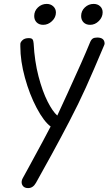

<svg xmlns="http://www.w3.org/2000/svg" viewBox="-20 -703 562 982"><path d="M91 223Q93 214 96 209L124 158Q213 -5 239 -56Q204 -82 167.5 -151Q131 -220 107.5 -305.5Q84 -391 84 -465V-478Q84 -487 95 -497.5Q106 -508 127 -508Q142 -508 146.5 -501.5Q151 -495 152 -481Q157 -389 177 -312.5Q197 -236 223 -184.5Q249 -133 273 -112L326 -227Q405 -399 440 -485Q446 -500 454 -505.5Q462 -511 477 -511Q514 -511 515 -481Q515 -476 512 -470Q456 -337 419 -255Q382 -173 335 -83Q293 -2 243.5 88.5Q194 179 164 232Q149 259 124 259Q106 259 97.5 248.5Q89 238 91 223ZM155 -621Q155 -647 174 -665Q193 -683 219 -683Q239 -683 252.5 -670.5Q266 -658 266 -639Q266 -614 246 -595Q226 -576 201 -576Q180 -576 167.5 -588.5Q155 -601 155 -621ZM395 -621Q395 -647 414 -665Q433 -683 459 -683Q479 -683 492 -671Q505 -659 505 -640Q505 -615 485.5 -595.5Q466 -576 441 -576Q420 -576 407.5 -588.5Q395 -601 395 -621Z"/></svg>

Font: Mali
Style: Italic
Weight: 400
Italic angle: -10°
Version: Version 1.000; ttfautohint (v1.6)